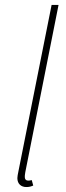

<svg xmlns="http://www.w3.org/2000/svg" viewBox="-20 -742 266 774"><path d="M86 12C98 12 104 10 114 6L108 -16C100 -14 98 -14 94 -14C84 -14 80 -20 80 -28C80 -32 80 -38 82 -48L216 -722H188L54 -50C52 -40 50 -30 50 -24C50 0 66 12 86 12Z"/></svg>

Font: Source Sans Pro ExtraLight
Style: Italic
Weight: 200
Italic angle: -11°
Designer: Paul D. Hunt
Foundry: Adobe Systems Incorporated
Version: Version 3.006;hotconv 1.0.111;makeotfexe 2.5.65597